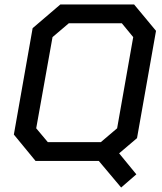

<svg xmlns="http://www.w3.org/2000/svg" viewBox="-20 -720 724 859"><path d="M593 -102 513 -34 590 60 522 119 422 0H139L42 -118L126 -594L250 -700H580L678 -582ZM576 -554 525 -616H288L215 -554L142 -146L194 -84H431L504 -146Z"/></svg>

Font: Chakra Petch Medium
Style: Italic
Weight: 500
Italic angle: -10°
Designer: Katatrad Aksorn Co.,Ltd.
Foundry: Cadson Demak Co.,Ltd.
Version: Version 1.000; ttfautohint (v1.6)